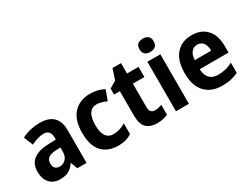

<svg xmlns="http://www.w3.org/2000/svg" viewBox="-71 -1294 2371 1837"><g transform="rotate(-30 1115.0 -375.5)"><path d="M291 -556Q385 -556 435 -507.5Q485 -459 485 -363V0H383L356 -74H353Q322 -30 286 -10Q250 10 189 10Q118 10 77 -36Q36 -82 36 -161Q36 -247 92.5 -290.5Q149 -334 259 -338L342 -341V-360Q342 -407 322.5 -427.5Q303 -448 266 -448Q235 -448 199.5 -437Q164 -426 128 -408L87 -509Q128 -531 179.5 -543.5Q231 -556 291 -556ZM292 -251Q232 -248 206.5 -227Q181 -206 181 -167Q181 -132 198.5 -115Q216 -98 245 -98Q286 -98 314 -126.5Q342 -155 342 -206V-253Z M834 10Q721 10 656.5 -58Q592 -126 592 -270Q592 -411 660 -484Q728 -557 843 -557Q887 -557 926 -547Q965 -537 996 -520L955 -409Q927 -422 900 -430Q873 -438 845 -438Q794 -438 766 -396Q738 -354 738 -271Q738 -189 766 -149Q794 -109 846 -109Q882 -109 917 -119.5Q952 -130 983 -150V-31Q953 -11 916.5 -0.5Q880 10 834 10Z M1305 -108Q1325 -108 1344 -112.5Q1363 -117 1382 -123V-15Q1358 -4 1329 3Q1300 10 1262 10Q1189 10 1146.5 -29.5Q1104 -69 1104 -169V-435H1040V-501L1115 -545L1154 -662H1248V-547H1375V-435H1248V-176Q1248 -108 1305 -108Z M1545 -761Q1579 -761 1601 -744Q1623 -727 1623 -687Q1623 -648 1601 -631Q1579 -614 1545 -614Q1511 -614 1489 -631Q1467 -648 1467 -687Q1467 -728 1488.5 -744.5Q1510 -761 1545 -761ZM1616 -547V0H1473V-547Z M1964 -556Q2070 -556 2129.5 -491Q2189 -426 2189 -308V-235H1871Q1873 -170 1905 -135Q1937 -100 1998 -100Q2044 -100 2081.5 -109.5Q2119 -119 2160 -140V-28Q2122 -9 2080.5 0.5Q2039 10 1982 10Q1863 10 1795 -61Q1727 -132 1727 -270Q1727 -411 1790.5 -483.5Q1854 -556 1964 -556ZM1967 -451Q1927 -451 1902 -422Q1877 -393 1873 -334H2055Q2055 -386 2032.5 -418.5Q2010 -451 1967 -451Z"/></g></svg>

Font: Noto Sans Hebrew SemiCondensed
Style: Bold
Weight: 700
Width: 4
Designer: Monotype Design Team
Foundry: Monotype Imaging Inc.
Version: Version 2.004; ttfautohint (v1.8.4.7-5d5b)